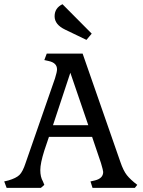

<svg xmlns="http://www.w3.org/2000/svg" viewBox="-35 -910 693 930"><path d="M409.2 -747.1 267.6 -889.6Q229.5 -871.1 229.5 -831.1Q229.5 -791 280.3 -766.6L383.8 -716.8ZM305.7 -557.6 392.6 -303.7H221.7ZM163.1 0 179.7 -14.6 172.9 -31.2Q160.2 -52.7 160.2 -85.9Q160.2 -119.1 179.7 -180.7L202.1 -247.1H411.1L454.1 -120.1Q464.8 -84 464.8 -77.1Q464.8 -45.9 424.8 -36.1L403.3 -31.2L413.1 0H618.2L629.9 -14.6Q596.7 -40 579.6 -61.5Q562.5 -83 547.9 -126L365.2 -650.4H191.4L179.7 -619.1L201.2 -614.3Q241.2 -605.5 241.2 -574.2Q241.2 -561.5 231.4 -530.3L88.9 -120.1Q75.2 -78.1 59.1 -62.5Q43 -46.9 5.9 -36.1L-14.6 -31.2L-2.9 0Z"/></svg>

Font: Kurale
Style: Regular
Weight: 400
Version: 1.0; ttfautohint (v1.3)